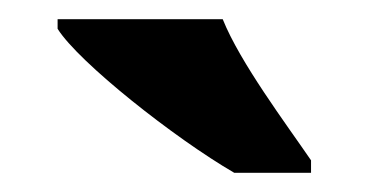

<svg xmlns="http://www.w3.org/2000/svg" viewBox="-20 -786 384 200"><path d="M224 -606H304V-619C278 -657 230 -721 212 -766H40V-756C62 -721 162 -642 224 -606Z"/></svg>

Font: Noto Serif Ethiopic Condensed Black
Style: Regular
Weight: 900
Width: 3
Designer: Monotype Design Team
Foundry: Monotype Imaging Inc.
Version: Version 2.102